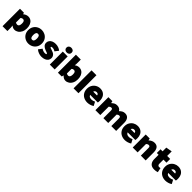

<svg xmlns="http://www.w3.org/2000/svg" viewBox="650 -3184 5744 5744"><g transform="rotate(45 3521.5 -312.0)"><path d="M68 -550H236L249 -503H255Q287 -531 327.5 -547.5Q368 -564 410 -564Q477 -564 527 -529.5Q577 -495 604.5 -431.5Q632 -368 632 -284Q632 -193 598.5 -125.5Q565 -58 510.5 -22.5Q456 13 394 13Q322 13 266 -40L274 41V188H68ZM424 -282Q424 -343 405 -370.5Q386 -398 348 -398Q327 -398 309.5 -390.5Q292 -383 274 -365V-175Q302 -153 342 -153Q424 -153 424 -282Z M693 -276Q693 -364 733 -429Q773 -494 838.5 -529Q904 -564 979 -564Q1055 -564 1121.5 -529.5Q1188 -495 1228 -429.5Q1268 -364 1268 -276Q1268 -188 1228 -122.5Q1188 -57 1121.5 -22Q1055 13 979 13Q905 13 839 -22Q773 -57 733 -122.5Q693 -188 693 -276ZM1058 -276Q1058 -336 1040 -368.5Q1022 -401 979 -401Q938 -401 920.5 -368.5Q903 -336 903 -276Q903 -215 920.5 -182.5Q938 -150 979 -150Q1022 -150 1040 -183Q1058 -216 1058 -276Z M1307 -72 1392 -184Q1458 -136 1536 -136Q1565 -136 1577.5 -141.5Q1590 -147 1590 -160Q1590 -174 1570.5 -184Q1551 -194 1510 -207L1484 -216Q1421 -239 1380 -281Q1339 -323 1339 -383Q1339 -437 1368 -478Q1397 -519 1449 -541.5Q1501 -564 1569 -564Q1633 -564 1688.5 -544Q1744 -524 1784 -490L1698 -377Q1641 -416 1577 -416Q1529 -416 1529 -391Q1529 -377 1550 -367.5Q1571 -358 1631 -340Q1701 -320 1740.5 -277Q1780 -234 1780 -172Q1780 -119 1751.5 -77Q1723 -35 1666.5 -11Q1610 13 1531 13Q1473 13 1411 -10Q1349 -33 1307 -72Z M1880 -550H2086V0H1880ZM1872 -712Q1872 -757 1902.5 -784.5Q1933 -812 1982 -812Q2032 -812 2062 -785Q2092 -758 2092 -712Q2092 -667 2062 -639.5Q2032 -612 1982 -612Q1933 -612 1902.5 -639.5Q1872 -667 1872 -712Z M2404 -60H2400L2384 0H2223V-761H2430V-588L2424 -513Q2455 -539 2491.5 -551.5Q2528 -564 2565 -564Q2631 -564 2681.5 -529.5Q2732 -495 2760 -432Q2788 -369 2788 -285Q2788 -194 2754.5 -126Q2721 -58 2666 -22.5Q2611 13 2550 13Q2471 13 2404 -60ZM2579 -282Q2579 -343 2560 -370.5Q2541 -398 2503 -398Q2482 -398 2464.5 -391Q2447 -384 2430 -365V-175Q2457 -153 2498 -153Q2579 -153 2579 -282Z M2885 -761H3092V0H2885Z M3175 -276Q3175 -362 3214 -427.5Q3253 -493 3317 -528.5Q3381 -564 3453 -564Q3536 -564 3592.5 -528.5Q3649 -493 3677 -432.5Q3705 -372 3705 -296Q3705 -270 3702.5 -246Q3700 -222 3697 -213H3373Q3390 -168 3424 -154Q3458 -140 3502 -140Q3555 -140 3621 -173L3685 -52Q3640 -20 3581.5 -3.5Q3523 13 3474 13Q3388 13 3320.5 -21.5Q3253 -56 3214 -121.5Q3175 -187 3175 -276ZM3532 -345Q3532 -371 3514 -390.5Q3496 -410 3457 -410Q3429 -410 3405 -395Q3381 -380 3370 -345Z M3809 -550H3978L3991 -486H3996Q4039 -525 4077 -544.5Q4115 -564 4168 -564Q4224 -564 4263.5 -543Q4303 -522 4328 -478Q4370 -519 4410.5 -541.5Q4451 -564 4505 -564Q4597 -564 4642 -504Q4687 -444 4687 -338V0H4482V-312Q4482 -359 4469.5 -375.5Q4457 -392 4428 -392Q4392 -392 4351 -355V0H4147V-312Q4147 -359 4134 -375.5Q4121 -392 4091 -392Q4057 -392 4016 -355V0H3809Z M4762 -276Q4762 -362 4801 -427.5Q4840 -493 4904 -528.5Q4968 -564 5040 -564Q5123 -564 5179.5 -528.5Q5236 -493 5264 -432.5Q5292 -372 5292 -296Q5292 -270 5289.5 -246Q5287 -222 5284 -213H4960Q4977 -168 5011 -154Q5045 -140 5089 -140Q5142 -140 5208 -173L5272 -52Q5227 -20 5168.5 -3.5Q5110 13 5061 13Q4975 13 4907.5 -21.5Q4840 -56 4801 -121.5Q4762 -187 4762 -276ZM5119 -345Q5119 -371 5101 -390.5Q5083 -410 5044 -410Q5016 -410 4992 -395Q4968 -380 4957 -345Z M5388 -550H5557L5570 -487H5575Q5616 -524 5660 -544Q5704 -564 5756 -564Q5848 -564 5892 -504Q5936 -444 5936 -338V0H5732V-312Q5732 -359 5719.5 -375.5Q5707 -392 5677 -392Q5652 -392 5635 -383.5Q5618 -375 5595 -355V0H5388Z M6089 -217V-393H6014V-550H6101V-708L6295 -742V-550H6423V-393H6295V-221Q6295 -180 6313.5 -162Q6332 -144 6361 -144Q6392 -144 6412 -151L6441 -8Q6375 14 6305 14Q6195 14 6142 -47.5Q6089 -109 6089 -217Z M6478 -276Q6478 -362 6517 -427.5Q6556 -493 6620 -528.5Q6684 -564 6756 -564Q6839 -564 6895.5 -528.5Q6952 -493 6980 -432.5Q7008 -372 7008 -296Q7008 -270 7005.5 -246Q7003 -222 7000 -213H6676Q6693 -168 6727 -154Q6761 -140 6805 -140Q6858 -140 6924 -173L6988 -52Q6943 -20 6884.5 -3.5Q6826 13 6777 13Q6691 13 6623.5 -21.5Q6556 -56 6517 -121.5Q6478 -187 6478 -276ZM6835 -345Q6835 -371 6817 -390.5Q6799 -410 6760 -410Q6732 -410 6708 -395Q6684 -380 6673 -345Z"/></g></svg>

Font: Nebula Sans Black
Style: Regular
Weight: 900
Designer: Paul D. Hunt for Adobe (as Source Sans)
Foundry: Nebula Entertainment & Broadcasting LLC
Version: Version 1.010